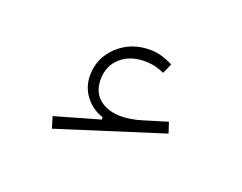

<svg xmlns="http://www.w3.org/2000/svg" viewBox="-51 -783 478 380"><g transform="rotate(20 188.5 -592.5)"><path d="M260.3 -685.5Q249 -691.4 236.8 -695.1Q224.6 -698.7 211.4 -698.7Q171.4 -698.7 144 -673.1Q116.7 -647.5 116.7 -610.4Q116.7 -586.4 130.9 -567.6Q145 -548.8 168.5 -541V-536.1L74.7 -509.3L82 -485.4L302.2 -555.2L294.9 -577.6L247.1 -563Q222.2 -555.2 201.7 -555.2Q173.3 -555.2 156.2 -569.6Q139.2 -584 139.2 -609.9Q139.2 -638.7 158.7 -656.2Q178.2 -673.8 209.5 -673.8Q220.7 -673.8 231.2 -671.4Q241.7 -668.9 251 -664.6Z"/></g></svg>

Font: Estedad VF
Style: Regular
Weight: 100
Designer: Amin Abedi
Version: Version 7.3